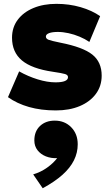

<svg xmlns="http://www.w3.org/2000/svg" viewBox="-20 -560 581 998"><path d="M270.5 14Q193 14 130.8 -3.8Q68.5 -21.5 21.5 -55L79.5 -189Q125.5 -163 175.8 -147.5Q226 -132 268.5 -132Q301 -132 317.2 -138.8Q333.5 -145.5 333.5 -159Q333.5 -170.5 318 -175.2Q302.5 -180 254.5 -187Q145 -203 93.8 -246Q42.5 -289 42.5 -364Q42.5 -417.5 72 -457Q101.5 -496.5 153.5 -518.2Q205.5 -540 273.5 -540Q339.5 -540 399 -522.8Q458.5 -505.5 500.5 -476L444.5 -342Q422 -357.5 394 -369.2Q366 -381 336.5 -387.5Q307 -394 280.5 -394Q252 -394 235.2 -387.8Q218.5 -381.5 218.5 -370Q218.5 -359 231.8 -353.5Q245 -348 294.5 -338Q411.5 -315 460 -276.2Q508.5 -237.5 508.5 -167Q508.5 -112.5 478.2 -71.8Q448 -31 394.5 -8.5Q341 14 270.5 14ZM202 418.5 152.5 346.5Q192.5 334.5 225 311.2Q257.5 288 277 262Q245.5 263.5 218.5 252.8Q191.5 242 175 220.8Q158.5 199.5 158.5 170Q158.5 122.5 188 94.8Q217.5 67 264.5 67Q316.5 67 350.2 101.5Q384 136 384 190Q384 233.5 364.5 273Q345 312.5 304.8 348.5Q264.5 384.5 202 418.5Z"/></svg>

Font: Geologica Roman Black
Style: Regular
Weight: 900
Designer: Sindre Bremnes, Frode Helland
Foundry: Monokrom Skriftforlag AS
Version: Version 1.010;gftools[0.9.28]